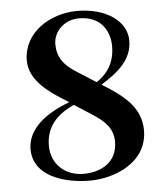

<svg xmlns="http://www.w3.org/2000/svg" viewBox="-52 -753 701 817"><g transform="rotate(-5 298.5 -345.0)"><path d="M59 -138C59 -22 191 17 300 17C404 17 547 -38 547 -177C547 -277 469 -333 386 -384V-387C457 -431 518 -481 518 -562C518 -645 432 -707 307 -707C191 -707 76 -634 76 -515C76 -429 160 -372 238 -325V-322C148 -289 59 -229 59 -138ZM138 -146C138 -221 179 -274 259 -310L332 -263C382 -231 420 -198 420 -139C420 -51 350 -14 275 -14C199 -14 138 -65 138 -146ZM203 -574C203 -628 250 -675 312 -675C411 -675 443 -604 443 -545C443 -481 416 -431 364 -398L278 -453C229 -484 203 -520 203 -574Z"/></g></svg>

Font: Monomakh Unicode
Style: Regular
Weight: 400
Version: Version 1.2